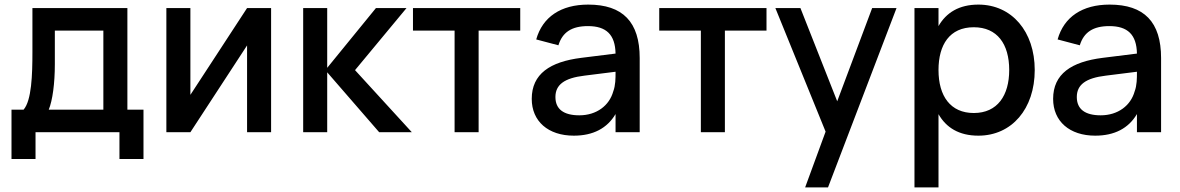

<svg xmlns="http://www.w3.org/2000/svg" viewBox="-20 -575 5130 835"><path d="M30 116.5H134.5V0H499.5V116.5H604V-98H534V-540H121V-348.5C121 -249.5 117.5 -138 82.5 -98H30ZM192 -98C208.5 -138.5 218.5 -212 218.5 -295.5V-442H429.5V-98Z M1054.5 -540 808 -162.5V-540H703.5V0H808L1054.5 -377.5V0H1159V-540Z M1298.5 0H1403V-260.5L1629 0H1771L1524 -270L1748 -540H1615L1403 -280V-540H1298.5Z M2061.5 0V-442H2242.5V-540H1776V-442H1957V0Z M2538 -555C2419.5 -555 2339.5 -501.5 2312 -403.5L2408.5 -378C2426 -435 2466.5 -461.5 2537 -461.5C2616.5 -461.5 2655.5 -424.5 2657 -342L2508.5 -323.5C2372 -306.5 2292.5 -253.5 2292.5 -145C2292.5 -47.5 2364 15 2475.5 15C2559.5 15 2620.5 -17 2657 -79V0H2762V-322.5C2762 -479.5 2688.5 -555 2538 -555ZM2657 -263V-259.5C2657 -235.5 2657 -203.5 2647 -177.5C2630 -116 2574.5 -73.5 2499.5 -73.5C2431 -73.5 2395.5 -100.5 2395.5 -153C2395.5 -206.5 2434 -235.5 2521.5 -246Z M3132.5 0V-442H3313.5V-540H2847V-442H3028V0Z M3581 240 3879 -540H3773L3621 -134.5L3461 -540H3352L3570.5 -2.5L3481.5 240Z M4061.5 240V-78.5C4095 -20 4150.5 15 4235 15C4380 15 4480 -101.5 4480 -270.5C4480 -437.5 4380.5 -555 4235 -555C4151 -555 4095 -520 4061.5 -461.5V-540H3957V240ZM4215 -83.5C4114 -83.5 4061.5 -156.5 4061.5 -270.5C4061.5 -380.5 4110 -456.5 4215 -456.5C4317 -456.5 4369 -383.5 4369 -270.5C4369 -160 4318 -83.5 4215 -83.5Z M4805.5 -555C4687 -555 4607 -501.5 4579.5 -403.5L4676 -378C4693.5 -435 4734 -461.5 4804.5 -461.5C4884 -461.5 4923 -424.5 4924.5 -342L4776 -323.5C4639.5 -306.5 4560 -253.5 4560 -145C4560 -47.5 4631.5 15 4743 15C4827 15 4888 -17 4924.5 -79V0H5029.5V-322.5C5029.5 -479.5 4956 -555 4805.5 -555ZM4924.5 -263V-259.5C4924.5 -235.5 4924.5 -203.5 4914.5 -177.5C4897.5 -116 4842 -73.5 4767 -73.5C4698.5 -73.5 4663 -100.5 4663 -153C4663 -206.5 4701.5 -235.5 4789 -246Z"/></svg>

Font: Vela Sans SemBd
Style: Regular
Weight: 600
Designer: Principal design: Mikhail Sharanda - project Manrope.
Design modification: Ravid Balaliev
Foundry: Mikhail Sharanda
Version: Version 1.001